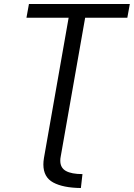

<svg xmlns="http://www.w3.org/2000/svg" viewBox="-20 -745 672 965"><path d="M113 -656 125.5 -725H632.5L620 -656H408L292 3L285 42.5Q283 52 283 62.5Q283 98.5 311.2 114.2Q339.5 130 394.5 130L386.5 200Q297 199 247.5 172.2Q198 145.5 198 81.5Q198 66.5 201 48.5L325 -656Z"/></svg>

Font: JuliaMono Light
Style: Italic
Weight: 300
Italic angle: -9°
Monospace: yes
Designer: cormullion
Foundry: corm
Version: Version 0.054; ttfautohint (v1.8.4)